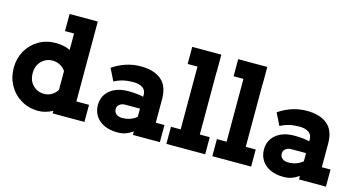

<svg xmlns="http://www.w3.org/2000/svg" viewBox="-81 -1101 2707 1453"><g transform="rotate(15 1272.5 -374.0)"><path d="M633 -134V0H384V-20Q326 10 274 10Q198 10 138 -25.5Q78 -61 44 -122Q10 -183 10 -257Q10 -331 43.5 -391Q77 -451 136.5 -486Q196 -521 271 -521Q332 -521 384 -498V-626H313V-760H534V-134ZM384 -184V-332Q368 -357 340 -371.5Q312 -386 282 -386Q230 -386 194.5 -350Q159 -314 159 -256Q159 -197 194.5 -161.5Q230 -126 282 -126Q314 -126 340.5 -141.5Q367 -157 384 -184Z M1224 -134V0H1013V-27Q979 -5 953 3.5Q927 12 891 12Q832 12 788 -9Q744 -30 721 -67Q698 -104 698 -150Q698 -222 751 -266.5Q804 -311 897 -311Q958 -311 1013 -299V-314Q1013 -351 986 -369Q959 -387 913 -387Q869 -387 833.5 -378.5Q798 -370 765 -352L718 -447Q821 -517 938 -517Q1040 -517 1098 -469.5Q1156 -422 1156 -318V-134ZM902 -103Q935 -103 963.5 -113.5Q992 -124 1013 -142V-206H896Q872 -206 854 -192.5Q836 -179 836 -156Q836 -132 853 -117.5Q870 -103 902 -103Z M1501 -134H1579V0H1275V-134H1351V-626H1274V-760H1502V-626H1501Z M1861 -134H1939V0H1635V-134H1711V-626H1634V-760H1862V-626H1861Z M2525 -134V0H2314V-27Q2280 -5 2254 3.5Q2228 12 2192 12Q2133 12 2089 -9Q2045 -30 2022 -67Q1999 -104 1999 -150Q1999 -222 2052 -266.5Q2105 -311 2198 -311Q2259 -311 2314 -299V-314Q2314 -351 2287 -369Q2260 -387 2214 -387Q2170 -387 2134.5 -378.5Q2099 -370 2066 -352L2019 -447Q2122 -517 2239 -517Q2341 -517 2399 -469.5Q2457 -422 2457 -318V-134ZM2203 -103Q2236 -103 2264.5 -113.5Q2293 -124 2314 -142V-206H2197Q2173 -206 2155 -192.5Q2137 -179 2137 -156Q2137 -132 2154 -117.5Q2171 -103 2203 -103Z"/></g></svg>

Font: Arvo
Style: Bold
Weight: 700
Designer: Anton Koovit (Cyrillic Expansion: Cyreal)
Foundry: Anton Koovit, Yassin Baggar
Version: Version 3.000